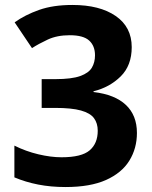

<svg xmlns="http://www.w3.org/2000/svg" viewBox="-20 -744 612 774"><path d="M511 -554Q511 -480 466.5 -436Q422 -392 357 -376V-373Q443 -363 487.5 -321Q532 -279 532 -208Q532 -146 501.5 -96.5Q471 -47 407.5 -18.5Q344 10 244 10Q185 10 134 0Q83 -10 38 -29V-157Q84 -134 134.5 -122Q185 -110 228 -110Q309 -110 341.5 -138Q374 -166 374 -217Q374 -247 359 -267.5Q344 -288 306.5 -298.5Q269 -309 202 -309H148V-425H203Q269 -425 303.5 -437.5Q338 -450 350.5 -471.5Q363 -493 363 -521Q363 -559 339.5 -580.5Q316 -602 261 -602Q210 -602 172.5 -584.5Q135 -567 109 -550L39 -654Q81 -684 137.5 -704Q194 -724 272 -724Q382 -724 446.5 -679.5Q511 -635 511 -554Z"/></svg>

Font: Noto Sans Kawi
Style: Bold
Weight: 700
Designer: Fadhl Haqq
Version: Version 1.000